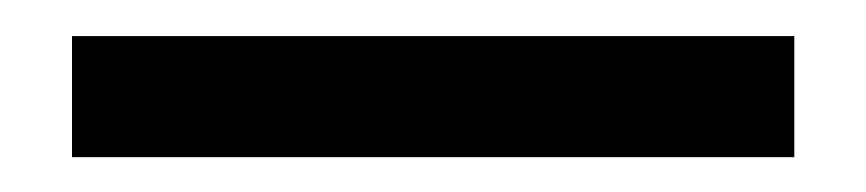

<svg xmlns="http://www.w3.org/2000/svg" viewBox="-20 -22 487 108"><path d="M20.5 -1.7H426.8V66.4H20.5Z"/></svg>

Font: Min Sans VF VF
Style: Regular
Weight: 400
Designer: Jinseong-Kim, NotoSansCJK, Nunito
Foundry: Jinseong-Kim
Version: Version 1.420;Glyphs 3.1.2 (3151)